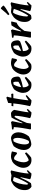

<svg xmlns="http://www.w3.org/2000/svg" viewBox="1868 -2620 764 4540"><g transform="rotate(-90 2250.0 -350.0)"><path d="M105 12Q76 -2 50.5 -41.5Q25 -81 25 -150Q25 -234 57 -299Q89 -364 129 -401Q148 -417 174 -433.5Q200 -450 225 -461Q250 -472 266 -472Q293 -470 320 -467Q347 -464 373 -461L457 -481L490 -469Q479 -424 466.5 -369Q454 -314 443 -257Q432 -200 425 -146.5Q418 -93 416 -51L479 -98L498 -76L416 12Q397 12 371.5 8.5Q346 5 321.5 -2Q297 -9 281 -21L331 -245L319 -247Q291 -181 257 -114.5Q223 -48 188 0Q169 5 147.5 8.5Q126 12 105 12ZM175 -64Q191 -85 213 -122.5Q235 -160 257.5 -207Q280 -254 300.5 -305Q321 -356 335 -404Q315 -413 292 -418Q269 -423 247 -424Q226 -400 209.5 -361Q193 -322 180.5 -276Q168 -230 161 -183Q154 -136 154 -96V-88Q162 -74 175 -64Z M732 12Q651 12 601.5 -42Q552 -96 552 -184Q552 -228 571 -277.5Q590 -327 622 -370Q654 -413 694 -438Q730 -454 760 -463Q790 -472 823 -472Q840 -472 862 -469Q884 -466 905 -461Q926 -456 938 -450V-442L916 -340L886 -329Q859 -355 831.5 -377Q804 -399 777 -400Q765 -400 749 -393Q720 -348 701.5 -287.5Q683 -227 683 -173Q683 -136 694 -104.5Q705 -73 730 -53Q750 -55 779 -70Q808 -85 839 -105Q870 -125 895 -142L919 -113Q905 -96 884 -74Q863 -52 839.5 -31Q816 -10 795 4Q779 8 763.5 10Q748 12 732 12Z M1109 9Q1044 1 1008.5 -49Q973 -99 973 -170Q973 -230 998 -293.5Q1023 -357 1062 -407Q1106 -433 1159 -451Q1212 -469 1257 -472Q1322 -464 1357 -414.5Q1392 -365 1391 -292Q1391 -232 1364 -166Q1337 -100 1296 -51Q1258 -27 1206.5 -10.5Q1155 6 1109 9ZM1142 -45Q1153 -45 1165.5 -47Q1178 -49 1187 -51Q1206 -79 1222.5 -123.5Q1239 -168 1249 -218Q1259 -268 1260 -311Q1260 -348 1252.5 -376Q1245 -404 1227 -418Q1199 -418 1178 -412Q1158 -384 1141.5 -338.5Q1125 -293 1115 -242.5Q1105 -192 1105 -149Q1105 -113 1113.5 -85.5Q1122 -58 1142 -45Z M1862 12Q1843 12 1818 9Q1793 6 1768 -1.5Q1743 -9 1726 -23Q1736 -62 1746 -111Q1756 -160 1764.5 -210.5Q1773 -261 1778 -305Q1783 -349 1783 -378Q1771 -385 1755 -389Q1741 -368 1722.5 -334Q1704 -300 1684.5 -258.5Q1665 -217 1646.5 -175Q1628 -133 1613 -97L1599 0H1470L1460 -16Q1467 -52 1476 -102.5Q1485 -153 1493.5 -208Q1502 -263 1508 -314Q1514 -365 1515 -404L1461 -415Q1458 -431 1459 -448Q1502 -451 1548 -456.5Q1594 -462 1635 -472L1655 -442L1604 -204L1616 -201Q1635 -244 1656 -292.5Q1677 -341 1699 -385Q1721 -429 1741 -460Q1766 -465 1788 -468.5Q1810 -472 1834 -472Q1855 -472 1873.5 -458.5Q1892 -445 1905 -427.5Q1918 -410 1922 -396Q1916 -359 1907.5 -316Q1899 -273 1891 -231Q1882 -184 1874.5 -138.5Q1867 -93 1864 -53L1925 -98L1944 -76Z M2147 12Q2128 12 2102.5 9Q2077 6 2052 -1.5Q2027 -9 2010 -23Q2021 -69 2033.5 -133.5Q2046 -198 2057 -271Q2068 -344 2075 -417H2007Q2009 -429 2011 -441.5Q2013 -454 2016 -460Q2030 -460 2046 -460Q2062 -460 2080 -460Q2084 -502 2086 -539L2211 -582L2234 -564Q2227 -541 2221 -515.5Q2215 -490 2209 -462Q2233 -462 2254.5 -463.5Q2276 -465 2292 -467L2307 -448L2302 -417H2200Q2187 -350 2176.5 -281.5Q2166 -213 2158.5 -154Q2151 -95 2147 -58L2254 -125L2271 -100Z M2509 12Q2455 12 2413.5 -12.5Q2372 -37 2348.5 -81Q2325 -125 2324 -184Q2323 -219 2334.5 -258.5Q2346 -298 2365.5 -335Q2385 -372 2409 -400Q2451 -428 2502 -450Q2553 -472 2598 -472Q2649 -472 2678.5 -434.5Q2708 -397 2710 -300L2685 -258Q2627 -233 2569 -216.5Q2511 -200 2456 -190Q2455 -182 2456 -173Q2456 -136 2468 -104.5Q2480 -73 2505 -53Q2525 -56 2556.5 -72.5Q2588 -89 2621.5 -110Q2655 -131 2679 -147L2704 -118Q2689 -103 2666 -79Q2643 -55 2618 -32.5Q2593 -10 2571 4Q2538 12 2509 12ZM2521 -409Q2499 -375 2482 -326.5Q2465 -278 2459 -230Q2491 -242 2522.5 -258.5Q2554 -275 2588 -297Q2591 -344 2588 -370Q2585 -396 2573 -417Q2560 -417 2546.5 -415Q2533 -413 2521 -409Z M2938 12Q2857 12 2807.5 -42Q2758 -96 2758 -184Q2758 -228 2777 -277.5Q2796 -327 2828 -370Q2860 -413 2900 -438Q2936 -454 2966 -463Q2996 -472 3029 -472Q3046 -472 3068 -469Q3090 -466 3111 -461Q3132 -456 3144 -450V-442L3122 -340L3092 -329Q3065 -355 3037.5 -377Q3010 -399 2983 -400Q2971 -400 2955 -393Q2926 -348 2907.5 -287.5Q2889 -227 2889 -173Q2889 -136 2900 -104.5Q2911 -73 2936 -53Q2956 -55 2985 -70Q3014 -85 3045 -105Q3076 -125 3101 -142L3125 -113Q3111 -96 3090 -74Q3069 -52 3045.5 -31Q3022 -10 3001 4Q2985 8 2969.5 10Q2954 12 2938 12Z M3366 12Q3312 12 3270.5 -12.5Q3229 -37 3205.5 -81Q3182 -125 3181 -184Q3180 -219 3191.5 -258.5Q3203 -298 3222.5 -335Q3242 -372 3266 -400Q3308 -428 3359 -450Q3410 -472 3455 -472Q3506 -472 3535.5 -434.5Q3565 -397 3567 -300L3542 -258Q3484 -233 3426 -216.5Q3368 -200 3313 -190Q3312 -182 3313 -173Q3313 -136 3325 -104.5Q3337 -73 3362 -53Q3382 -56 3413.5 -72.5Q3445 -89 3478.5 -110Q3512 -131 3536 -147L3561 -118Q3546 -103 3523 -79Q3500 -55 3475 -32.5Q3450 -10 3428 4Q3395 12 3366 12ZM3378 -409Q3356 -375 3339 -326.5Q3322 -278 3316 -230Q3348 -242 3379.5 -258.5Q3411 -275 3445 -297Q3448 -344 3445 -370Q3442 -396 3430 -417Q3417 -417 3403.5 -415Q3390 -413 3378 -409Z M3639 0 3629 -16Q3636 -52 3645 -102.5Q3654 -153 3662.5 -208Q3671 -263 3677 -314Q3683 -365 3684 -404L3630 -415Q3627 -431 3628 -448Q3671 -451 3717 -456.5Q3763 -462 3804 -472L3824 -442L3777 -234L3789 -231Q3821 -296 3853.5 -354.5Q3886 -413 3919 -460Q3943 -464 3962.5 -466Q3982 -468 4004 -469L4012 -456L3984 -339Q3967 -333 3949.5 -323Q3932 -313 3915 -300Q3883 -276 3852 -239.5Q3821 -203 3790 -156L3767 0Z M4081 12Q4052 -2 4026.5 -41.5Q4001 -81 4001 -150Q4001 -234 4033 -299Q4065 -364 4105 -401Q4124 -417 4150 -433.5Q4176 -450 4201 -461Q4226 -472 4242 -472Q4269 -470 4296 -467Q4323 -464 4349 -461L4433 -481L4466 -469Q4455 -424 4442.5 -369Q4430 -314 4419 -257Q4408 -200 4401 -146.5Q4394 -93 4392 -51L4455 -98L4474 -76L4392 12Q4373 12 4347.5 8.5Q4322 5 4297.5 -2Q4273 -9 4257 -21L4307 -245L4295 -247Q4267 -181 4233 -114.5Q4199 -48 4164 0Q4145 5 4123.5 8.5Q4102 12 4081 12ZM4151 -64Q4167 -85 4189 -122.5Q4211 -160 4233.5 -207Q4256 -254 4276.5 -305Q4297 -356 4311 -404Q4291 -413 4268 -418Q4245 -423 4223 -424Q4202 -400 4185.5 -361Q4169 -322 4156.5 -276Q4144 -230 4137 -183Q4130 -136 4130 -96V-88Q4138 -74 4151 -64ZM4180 -511 4161 -540 4212 -588 4313 -708 4328 -712Q4336 -708 4352.5 -693Q4369 -678 4383 -662L4388 -646Q4352 -603 4191 -513Z"/></g></svg>

Font: Labrada
Style: Bold Italic
Weight: 700
Italic angle: -7°
Designer: Mercedes Jáuregui
Foundry: Omnibus-Type Team
Version: Version 1.000; ttfautohint (v1.8.4.7-5d5b)